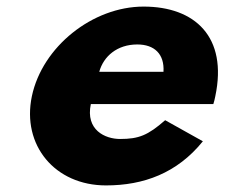

<svg xmlns="http://www.w3.org/2000/svg" viewBox="-20 -548 682 583"><path d="M627.8 -232C630 -238 632.4 -249 633.8 -256C671.7 -436 572 -528 416 -528C261 -528 108.4 -406 76.8 -256C45.5 -107 146.8 15 301.8 15C415.8 15 517.6 -22 596 -119L481.5 -183C428.8 -137 401.5 -126 344.5 -126C299.5 -126 239.2 -153 255.8 -232ZM281.4 -330C294.3 -377 335.8 -413 396.8 -413C448.8 -413 479.7 -384 476.4 -330Z"/></svg>

Font: Hussar
Style: BdOblTwo
Weight: 700
Foundry: Cannot Into Space Fonts
Version: Version 2.00